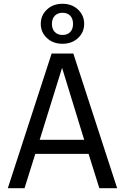

<svg xmlns="http://www.w3.org/2000/svg" viewBox="-20 -987 655 1007"><path d="M444.6 -180H165.1L108.7 0H21L250.8 -706.2H364.6L594.4 0H501ZM188.2 -253.8H421.5L305.6 -631.3ZM307.7 -967.2Q357.4 -967.2 389.5 -936.7Q421.5 -906.2 421.5 -861.5Q421.5 -817.9 389.5 -787.7Q357.4 -757.4 307.7 -757.4Q257.9 -757.4 225.9 -787.7Q193.8 -817.9 193.8 -861.5Q193.8 -906.2 225.9 -936.7Q257.9 -967.2 307.7 -967.2ZM307.7 -920Q282.6 -920 267.4 -904.4Q252.3 -888.7 252.3 -861.5Q252.3 -834.9 267.4 -819.2Q282.6 -803.6 307.7 -803.6Q333.8 -803.6 348.5 -819.2Q363.1 -834.9 363.1 -861.5Q363.1 -888.7 348.5 -904.4Q333.8 -920 307.7 -920Z"/></svg>

Font: FiraCode Nerd Font
Style: Regular
Weight: 400
Designer: Carrois Corporate, Edenspiekermann AG, Nikita Prokopov
Foundry: Carrois Corporate, Edenspiekermann AG, Nikita Prokopov
Version: Version 6.002;Nerd Fonts 3.4.0